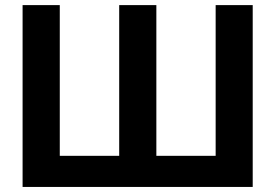

<svg xmlns="http://www.w3.org/2000/svg" viewBox="-20 -739 1088 759"><path d="M979 0V-718.8H832.5V-123H598.1V-718.8H451.2V-123H216.3V-718.8H69.3V0Z"/></svg>

Font: Winston
Style: Bold
Weight: 700
Designer: Vernon Adams, Kim Jin-seong, David Berlow, Cristiano Sobral
Foundry: The Winston Project Authors
Version: Version 3.004